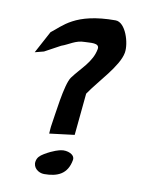

<svg xmlns="http://www.w3.org/2000/svg" viewBox="-74 -684 560 735"><g transform="rotate(10 205.5 -316.5)"><path d="M32 -456 66.6 -465 127.4 -498C157.1 -508.4 178.5 -528 213.7 -528C233.5 -528 272 -535.5 267.5 -510C258.3 -457.9 216.3 -426.3 185.3 -384C164.1 -355.1 150.2 -230.2 144 -195C141.7 -182.1 141.7 -171.1 140.6 -159L237.7 -171L253.5 -334C290.2 -388.6 362.8 -460.3 372.2 -514C378.9 -551.7 355.2 -630 315.7 -630C157.4 -630 118.5 -572 78.2 -542ZM195.9 -104C190 -102.8 167.9 -98 134.3 -78C118.6 -68.6 110.2 -60.1 107.5 -45C103.2 -20.4 126.1 -3 148.1 -3C200.2 -3 238 -19.1 247.8 -75C251.8 -97.4 219.8 -109 195.9 -104Z"/></g></svg>

Font: Rocketfuel
Style: Regular
Weight: 400
Designer: Mew Too
Foundry: Cannot Into Space Fonts.
Version: Version 0.27